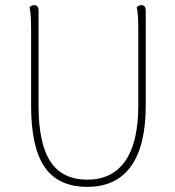

<svg xmlns="http://www.w3.org/2000/svg" viewBox="-20 -715 682 747"><path d="M547 -304Q547 -148 489.5 -68Q432 12 320 12Q207 12 154 -64.5Q101 -141 101 -304V-600Q101 -663 95 -687Q103 -695 113 -695Q130 -695 130 -673V-304Q130 -156 176.5 -86Q223 -16 320 -16Q417 -16 467.5 -89Q518 -162 518 -304V-600Q518 -663 512 -687Q520 -695 530 -695Q547 -695 547 -673Z"/></svg>

Font: Arima Madurai Thin
Style: Regular
Weight: 250
Designer: Joana Correia and Natanael Gama
Foundry: NDISCOVER
Version: Version 1.020; ttfautohint (v1.5) -l 7 -r 28 -G 50 -x 13 -D 